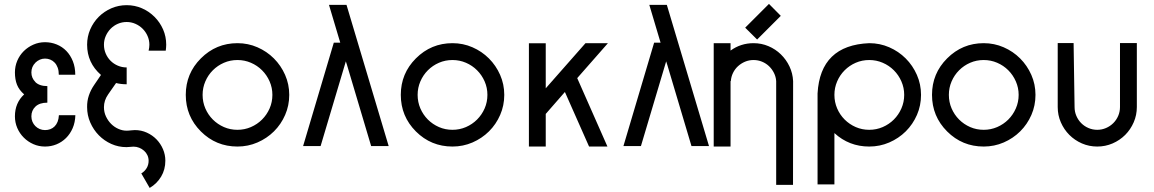

<svg xmlns="http://www.w3.org/2000/svg" viewBox="-20 -741 5853 974"><path d="M208.5 2.4Q176.8 2.4 149.2 -9.8Q121.6 -22 100.6 -43Q79.6 -64 67.6 -91.8Q55.7 -119.6 55.7 -150.9Q55.7 -218.8 102.5 -262.2Q76.7 -284.7 66.2 -311.3Q55.7 -337.9 55.7 -373.5Q55.7 -404.8 67.6 -432.9Q79.6 -460.9 100.6 -481.7Q121.6 -502.4 149.2 -514.6Q176.8 -526.9 208.5 -526.9Q239.7 -526.9 267.8 -515.4Q295.9 -503.9 316.7 -482.4Q337.4 -460.9 349.6 -430.4Q361.8 -399.9 361.8 -361.8H278.3Q278.3 -382.3 272.7 -397.7Q267.1 -413.1 257.3 -423.3Q247.6 -433.6 234.9 -438.7Q222.2 -443.8 208.5 -443.8Q181.2 -443.8 159.2 -422.9H159.7Q139.2 -402.8 139.2 -373.5Q139.2 -345.2 159.7 -324.7H159.2Q180.2 -304.2 220.2 -304.2V-220.2Q180.7 -220.2 159.9 -200.4Q139.2 -180.7 139.2 -150.9Q139.2 -136.2 144.5 -123.5Q149.9 -110.8 159.4 -101.3Q168.9 -91.8 181.6 -86.4Q194.3 -81.1 208.5 -81.1Q222.7 -81.1 235.1 -85.7Q247.6 -90.3 257.1 -99.9Q266.6 -109.4 272.2 -123.5Q277.8 -137.7 278.8 -156.7H362.3Q361.3 -120.1 348.6 -90.8Q335.9 -61.5 314.9 -40.8Q293.9 -20 266.6 -8.8Q239.3 2.4 208.5 2.4Z M622.6 -313.5Q593.8 -313.5 568.8 -319.8L528.3 -261.7Q507.3 -231.4 507.3 -197.3Q507.3 -171.9 517.6 -150.1Q527.8 -128.4 543.9 -112.3Q560.1 -96.2 580.6 -87.2Q601.1 -78.1 621.6 -78.1Q632.8 -78.1 643.6 -79.6Q654.3 -81.1 664.1 -81.1Q696.8 -81.1 725.1 -68.1Q753.4 -55.2 774.2 -33.7Q794.9 -12.2 806.9 15.9Q818.8 43.9 818.8 74.2Q818.8 119.1 797.4 155Q775.9 190.9 739.3 212.4L696.8 138.7Q713.4 128.9 723.6 112.3Q733.9 95.7 733.9 74.7Q733.9 59.6 727.8 46.4Q721.7 33.2 710.9 23.7Q700.2 14.2 686.3 8.5Q672.4 2.9 657.2 2.9Q648.4 2.9 639.4 4.2Q630.4 5.4 621.6 5.4Q581.1 5.4 544.9 -10.7Q508.8 -26.9 481.4 -54.7Q454.1 -82.5 438 -119.4Q421.9 -156.2 421.9 -197.8Q421.4 -228.5 430.7 -256.3Q439.9 -284.2 458 -310.5L492.2 -360.8Q421.9 -422.4 421.9 -514.2Q421.9 -555.2 437.7 -591.8Q453.6 -628.4 481 -655.8Q508.3 -683.1 544.9 -699Q581.5 -714.8 622.6 -714.8Q663.6 -714.8 700 -699Q736.3 -683.1 763.9 -655.5Q791.5 -627.9 807.4 -591.6Q823.2 -555.2 823.2 -514.2Q823.2 -507.3 822.5 -499.8Q821.8 -492.2 820.8 -483.9H733.9Q737.8 -500.5 737.8 -514.2Q737.8 -537.6 728.5 -558.6Q719.2 -579.6 703.6 -595.2Q688 -610.8 667 -620.1Q646 -629.4 622.6 -629.4Q599.1 -629.4 578.1 -620.4Q557.1 -611.3 541.5 -595.5Q525.9 -579.6 516.6 -558.6Q507.3 -537.6 507.3 -514.2Q507.3 -490.2 516.4 -469.2Q525.4 -448.2 541 -432.6Q556.6 -417 577.6 -408Q598.6 -398.9 622.6 -398.9Z M1184.6 2.4Q1075.7 2.4 999 -74.2Q922.4 -150.9 922.4 -259.8Q922.4 -368.2 999 -444.8Q1076.2 -522 1184.6 -522Q1238.3 -522 1285.9 -501.2Q1333.5 -480.5 1369.4 -444.6Q1405.3 -408.7 1426.3 -361.1Q1447.3 -313.5 1447.3 -259.8Q1447.3 -205.6 1426.5 -158Q1405.8 -110.4 1369.9 -74.7Q1334 -39.1 1286.1 -18.3Q1238.3 2.4 1184.6 2.4ZM1184.6 -82.5Q1220.7 -82.5 1252.9 -96.4Q1285.2 -110.4 1309.3 -134.5Q1333.5 -158.7 1347.7 -190.9Q1361.8 -223.1 1361.8 -259.8Q1361.8 -295.9 1347.7 -328.1Q1333.5 -360.4 1309.3 -384.5Q1285.2 -408.7 1252.9 -422.6Q1220.7 -436.5 1184.6 -436.5Q1147.9 -436.5 1116 -422.6Q1084 -408.7 1059.8 -384.5Q1035.6 -360.4 1021.7 -328.1Q1007.8 -295.9 1007.8 -259.8Q1007.8 -223.1 1021.7 -190.9Q1035.6 -158.7 1059.8 -134.5Q1084 -110.4 1116 -96.4Q1147.9 -82.5 1184.6 -82.5Z M1706.1 -524.4 1648.9 -716.3H1737.8L1951.7 0H1862.8L1740.2 -411.6L1734.4 -429.7L1606.4 0H1517.6L1673.3 -524.4Z M2275.4 2.4Q2166.5 2.4 2089.8 -74.2Q2013.2 -150.9 2013.2 -259.8Q2013.2 -368.2 2089.8 -444.8Q2167 -522 2275.4 -522Q2329.1 -522 2376.7 -501.2Q2424.3 -480.5 2460.2 -444.6Q2496.1 -408.7 2517.1 -361.1Q2538.1 -313.5 2538.1 -259.8Q2538.1 -205.6 2517.3 -158Q2496.6 -110.4 2460.7 -74.7Q2424.8 -39.1 2377 -18.3Q2329.1 2.4 2275.4 2.4ZM2275.4 -82.5Q2311.5 -82.5 2343.8 -96.4Q2376 -110.4 2400.1 -134.5Q2424.3 -158.7 2438.5 -190.9Q2452.6 -223.1 2452.6 -259.8Q2452.6 -295.9 2438.5 -328.1Q2424.3 -360.4 2400.1 -384.5Q2376 -408.7 2343.8 -422.6Q2311.5 -436.5 2275.4 -436.5Q2238.8 -436.5 2206.8 -422.6Q2174.8 -408.7 2150.6 -384.5Q2126.5 -360.4 2112.5 -328.1Q2098.6 -295.9 2098.6 -259.8Q2098.6 -223.1 2112.5 -190.9Q2126.5 -158.7 2150.6 -134.5Q2174.8 -110.4 2206.8 -96.4Q2238.8 -82.5 2275.4 -82.5Z M2663.1 2.4V-521.5H2748.5V-293L2950.2 -522H3064L2908.2 -344.7L3061.5 2.4H2968.3L2845.7 -274.4L2748.5 -163.1V2.4Z M3331.1 -524.4 3273.9 -716.3H3362.8L3576.7 0H3487.8L3365.2 -411.6L3359.4 -429.7L3231.4 0H3142.6L3298.3 -524.4Z M3600.6 2.4V-522H3686V-484.4Q3737.8 -522 3802.7 -522Q3842.8 -522 3878.4 -506.8Q3914.1 -491.7 3941.2 -465.3Q3968.3 -439 3984.9 -404.1Q4001.5 -369.1 4003.4 -329.6L4002.9 196.8H3917.5V-329.6Q3916 -351.6 3906.2 -371.1Q3896.5 -390.6 3881.1 -405.3Q3865.7 -419.9 3845.5 -428.2Q3825.2 -436.5 3802.7 -436.5Q3779.8 -436.5 3759.5 -428Q3739.3 -419.4 3723.6 -405Q3708 -390.6 3698.5 -371.1Q3689 -351.6 3687.5 -329.6H3686V2.4ZM3760.3 -600.6 3880.9 -721.2 3940.9 -660.6 3820.8 -540.5Z M4389.6 2.4Q4287.1 2.4 4212.9 -65.9V194.3H4127.4V-267.1Q4141.1 -511.7 4389.6 -522Q4443.4 -522 4491 -501.2Q4538.6 -480.5 4574.5 -444.6Q4610.4 -408.7 4631.3 -361.1Q4652.3 -313.5 4652.3 -259.8Q4652.3 -205.6 4631.6 -158Q4610.8 -110.4 4575 -74.7Q4539.1 -39.1 4491.2 -18.3Q4443.4 2.4 4389.6 2.4ZM4389.6 -82.5Q4425.8 -82.5 4458 -96.4Q4490.2 -110.4 4514.4 -134.5Q4538.6 -158.7 4552.7 -190.9Q4566.9 -223.1 4566.9 -259.8Q4566.9 -295.9 4552.7 -328.1Q4538.6 -360.4 4514.4 -384.5Q4490.2 -408.7 4458 -422.6Q4425.8 -436.5 4389.6 -436.5Q4353 -436.5 4321 -422.6Q4289.1 -408.7 4264.9 -384.5Q4240.7 -360.4 4226.8 -328.1Q4212.9 -295.9 4212.9 -259.8Q4212.9 -223.1 4226.8 -190.9Q4240.7 -158.7 4264.9 -134.5Q4289.1 -110.4 4321 -96.4Q4353 -82.5 4389.6 -82.5Z M4970.2 2.4Q4861.3 2.4 4784.7 -74.2Q4708 -150.9 4708 -259.8Q4708 -368.2 4784.7 -444.8Q4861.8 -522 4970.2 -522Q5023.9 -522 5071.5 -501.2Q5119.1 -480.5 5155 -444.6Q5190.9 -408.7 5211.9 -361.1Q5232.9 -313.5 5232.9 -259.8Q5232.9 -205.6 5212.2 -158Q5191.4 -110.4 5155.5 -74.7Q5119.6 -39.1 5071.8 -18.3Q5023.9 2.4 4970.2 2.4ZM4970.2 -82.5Q5006.3 -82.5 5038.6 -96.4Q5070.8 -110.4 5095 -134.5Q5119.1 -158.7 5133.3 -190.9Q5147.5 -223.1 5147.5 -259.8Q5147.5 -295.9 5133.3 -328.1Q5119.1 -360.4 5095 -384.5Q5070.8 -408.7 5038.6 -422.6Q5006.3 -436.5 4970.2 -436.5Q4933.6 -436.5 4901.6 -422.6Q4869.6 -408.7 4845.5 -384.5Q4821.3 -360.4 4807.4 -328.1Q4793.5 -295.9 4793.5 -259.8Q4793.5 -223.1 4807.4 -190.9Q4821.3 -158.7 4845.5 -134.5Q4869.6 -110.4 4901.6 -96.4Q4933.6 -82.5 4970.2 -82.5Z M5747.1 -198.2Q5747.1 -157.2 5731.2 -120.6Q5715.3 -84 5688 -56.6Q5660.6 -29.3 5624 -13.4Q5587.4 2.4 5546.4 2.4Q5504.9 2.4 5468.5 -13.4Q5432.1 -29.3 5404.8 -56.6Q5377.4 -84 5361.6 -120.4Q5345.7 -156.7 5345.7 -198.2V-522.5H5426.3L5431.2 -198.2Q5431.2 -174.3 5440.2 -153.3Q5449.2 -132.3 5464.8 -116.5Q5480.5 -100.6 5501.5 -91.6Q5522.5 -82.5 5546.4 -82.5Q5569.8 -82.5 5590.8 -91.6Q5611.8 -100.6 5627.7 -116.5Q5643.6 -132.3 5652.6 -153.3Q5661.6 -174.3 5661.6 -198.2V-522.5H5747.1Z"/></svg>

Font: Proletarsk
Style: Regular
Weight: 400
Designer: Peter Wiegel, original typeface by Carl Albert Fahrenwaldt 1901
Foundry: Peter Wiegel
Version: Version 1.000 2010 initial release